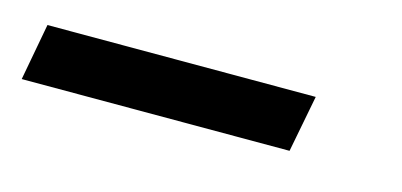

<svg xmlns="http://www.w3.org/2000/svg" viewBox="-113 6 450 215"><g transform="rotate(15 111.5 114.0)"><path d="M-86.9 147 -74.7 81.1H236.3L223.6 147Z"/></g></svg>

Font: Open Sans Condensed Medium
Style: Italic
Weight: 500
Width: 3
Italic angle: -12°
Designer: Monotype Design Team
Foundry: Monotype Imaging Inc.
Version: Version 3.000